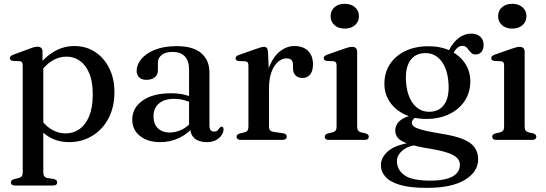

<svg xmlns="http://www.w3.org/2000/svg" viewBox="-20 -714 2787 980"><path d="M197 -450V-388.5L201 -380V165.5Q201 178.5 206 185.5Q211 192.5 220.5 194.5L255 199.5Q263.5 202 267.8 206.2Q272 210.5 272 217Q272 224.5 266.5 228.8Q261 233 249.5 233H57.5Q46.5 233 41 228.8Q35.5 224.5 35.5 217Q35.5 211 39.8 206.8Q44 202.5 52.5 200L76 194.5Q86 192 91 185.5Q96 179 96 165.5V-380Q96 -391 92.2 -396Q88.5 -401 80 -402L46 -403Q37.5 -404.5 34 -408Q30.5 -411.5 30.5 -417Q30.5 -423.5 34.5 -427.2Q38.5 -431 49.5 -435.5L129.5 -465Q144.5 -471 154.2 -473.2Q164 -475.5 171 -475.5Q184.5 -475.5 190.8 -468.8Q197 -462 197 -450ZM177 -332 161 -357.5Q199 -415 249.8 -447Q300.5 -479 360 -479Q419 -479 465 -449Q511 -419 537.5 -366Q564 -313 564 -244.5Q564 -165.5 533 -108.2Q502 -51 449.5 -19.8Q397 11.5 332.5 11.5Q273 11.5 226.8 -17.5Q180.5 -46.5 152 -100L176.5 -124.5Q202 -80 237.8 -56.5Q273.5 -33 314.5 -33Q354 -33 385.5 -55Q417 -77 435.2 -121.2Q453.5 -165.5 453.5 -232.5Q453.5 -296.5 436 -339Q418.5 -381.5 388.2 -403.2Q358 -425 319 -425Q279 -425 242.8 -401.8Q206.5 -378.5 177 -332Z M951.5 -61V-71L945 -73.5V-359.5Q945 -403 923.5 -426Q902 -449 862 -449Q824 -449 805 -433.2Q786 -417.5 786 -395.5V-356.5Q786 -332.5 770.2 -319.5Q754.5 -306.5 727 -306.5Q703 -306.5 690.2 -319.2Q677.5 -332 677.5 -353Q677.5 -383.5 701.2 -412.5Q725 -441.5 770.8 -460Q816.5 -478.5 881.5 -478.5Q966.5 -478.5 1007.8 -442.2Q1049 -406 1049 -344.5V-74Q1049 -57.5 1055.2 -50Q1061.5 -42.5 1072.5 -42.5Q1085 -42.5 1090.5 -48.2Q1096 -54 1099.5 -59.5Q1102 -63 1104.8 -65.2Q1107.5 -67.5 1111 -67.5Q1116 -67.5 1118.5 -63.8Q1121 -60 1121 -53.5Q1121 -39.5 1111.2 -24.5Q1101.5 -9.5 1082.5 1Q1063.5 11.5 1035.5 11.5Q996 11.5 973.8 -7.2Q951.5 -26 951.5 -61ZM655 -103.5Q655 -163 707.5 -200.5Q760 -238 854 -238Q888 -238 916.2 -231.8Q944.5 -225.5 966 -216L958.5 -189.5Q938 -198 916 -203.8Q894 -209.5 868.5 -209.5Q819 -209.5 791.2 -185.8Q763.5 -162 763.5 -120.5Q763.5 -80.5 786.2 -59Q809 -37.5 844.5 -37.5Q877.5 -37.5 908.2 -52.5Q939 -67.5 961 -95.5L971.5 -72.5Q942 -32.5 895.8 -10.5Q849.5 11.5 797.5 11.5Q734.5 11.5 694.8 -19.8Q655 -51 655 -103.5Z M1336 -260.5Q1336 -331 1357 -380Q1378 -429 1411.5 -454Q1445 -479 1482.5 -479Q1527.5 -479 1552.5 -454.2Q1577.5 -429.5 1577.5 -385.5Q1577.5 -351 1562.8 -333.5Q1548 -316 1525 -316Q1501.5 -316 1488.5 -329Q1475.5 -342 1475.5 -365.5V-382.5Q1475.5 -399.5 1467.5 -407.8Q1459.5 -416 1441.5 -416Q1420 -416 1399.5 -398.8Q1379 -381.5 1366 -347.2Q1353 -313 1353 -260.5ZM1348 -449.5 1353 -331V-68Q1353 -55.5 1358.8 -49Q1364.5 -42.5 1378.5 -40.5L1423.5 -34Q1433.5 -33 1438.5 -28.5Q1443.5 -24 1443.5 -16.5Q1443.5 -8.5 1437.8 -4.2Q1432 0 1421 0H1209.5Q1198.5 0 1193 -4.5Q1187.5 -9 1187.5 -16Q1187.5 -22.5 1191.8 -26.5Q1196 -30.5 1204.5 -33L1228.5 -38.5Q1238 -41 1243 -47.5Q1248 -54 1248 -67.5V-379Q1248 -390 1244.5 -395Q1241 -400 1232.5 -401L1198 -402.5Q1190 -403.5 1186.2 -407Q1182.5 -410.5 1182.5 -416Q1182.5 -422.5 1186.8 -426.8Q1191 -431 1202 -434.5L1284.5 -463.5Q1303.5 -470.5 1313 -472.8Q1322.5 -475 1328 -475Q1337.5 -475 1342 -469.2Q1346.5 -463.5 1348 -449.5Z M1803 -450V-68Q1803 -54.5 1808 -47.8Q1813 -41 1822.5 -38.5L1845.5 -33.5Q1854 -31 1858.2 -26.8Q1862.5 -22.5 1862.5 -16Q1862.5 -8.5 1857 -4.2Q1851.5 0 1840.5 0H1659Q1648 0 1642.8 -4.2Q1637.5 -8.5 1637.5 -16Q1637.5 -22.5 1641.5 -26.5Q1645.5 -30.5 1654 -33L1678 -38.5Q1688 -41.5 1693 -47.8Q1698 -54 1698 -67.5V-379.5Q1698 -391 1694.2 -395.8Q1690.5 -400.5 1682 -401.5L1648 -403Q1639.5 -404.5 1636 -408Q1632.5 -411.5 1632.5 -417Q1632.5 -423.5 1636.5 -427.5Q1640.5 -431.5 1651.5 -435.5L1735.5 -465Q1751.5 -470.5 1761 -472.8Q1770.5 -475 1777 -475Q1790 -475 1796.5 -468.2Q1803 -461.5 1803 -450ZM1739.5 -568Q1707 -568 1687.2 -585.8Q1667.5 -603.5 1667.5 -631.5Q1667.5 -659.5 1687.2 -677Q1707 -694.5 1739.5 -694.5Q1772 -694.5 1792 -677Q1812 -659.5 1812 -631.5Q1812 -603.5 1792 -585.8Q1772 -568 1739.5 -568Z M2232.5 -31.5Q2162.5 -43 2130.8 -52.2Q2099 -61.5 2090.5 -70Q2082 -78.5 2082 -87Q2082 -97 2089.8 -105.5Q2097.5 -114 2116 -122.5L2103 -129Q2062.5 -123 2039.5 -110.2Q2016.5 -97.5 2007 -81.5Q1997.5 -65.5 1997.5 -47.5Q1997.5 -26 2011 -9.8Q2024.5 6.5 2062.8 19.8Q2101 33 2174.5 45Q2235.5 55 2268.5 67Q2301.5 79 2314.5 93.8Q2327.5 108.5 2327.5 127Q2327.5 152 2311.5 170.2Q2295.5 188.5 2261.8 198.2Q2228 208 2175.5 208Q2082.5 208 2044.2 180.2Q2006 152.5 2006 108Q2006 78 2034 54.2Q2062 30.5 2117 23.5L2106.5 9Q2004.5 21.5 1964.2 54.8Q1924 88 1924 129Q1924 162 1947.2 188.2Q1970.5 214.5 2022 229.8Q2073.5 245 2159 245Q2285.5 245 2353 204Q2420.5 163 2420.5 99Q2420.5 64.5 2403 39.2Q2385.5 14 2344.5 -3.2Q2303.5 -20.5 2232.5 -31.5ZM2255.5 -427.5 2281.5 -422Q2300.5 -457 2313 -468.5Q2325.5 -480 2340 -480Q2352.5 -480 2359.8 -473.2Q2367 -466.5 2373 -458Q2379 -449.5 2386.8 -442.8Q2394.5 -436 2408 -436Q2426.5 -436 2437.5 -449.5Q2448.5 -463 2448.5 -485Q2448.5 -511.5 2431 -527Q2413.5 -542.5 2384.5 -542.5Q2352 -542.5 2322.5 -521Q2293 -499.5 2271.5 -457.5ZM2380.5 -299Q2380.5 -350 2353.8 -390.5Q2327 -431 2279 -454.5Q2231 -478 2166 -478Q2100 -478 2049.2 -453.8Q1998.5 -429.5 1970.2 -386.5Q1942 -343.5 1942 -286Q1942 -235.5 1968.8 -195Q1995.5 -154.5 2043.8 -130.8Q2092 -107 2156.5 -107Q2222 -107 2272.5 -131.2Q2323 -155.5 2351.8 -198.8Q2380.5 -242 2380.5 -299ZM2147 -443Q2198.5 -445 2231.2 -404.2Q2264 -363.5 2269 -291.5Q2274.5 -222.5 2249.8 -184Q2225 -145.5 2175 -143.5Q2141 -142 2114.5 -160Q2088 -178 2072 -212.8Q2056 -247.5 2052.5 -295Q2049 -341 2059 -373.8Q2069 -406.5 2091.5 -424.2Q2114 -442 2147 -443Z M2658 -450V-68Q2658 -54.5 2663 -47.8Q2668 -41 2677.5 -38.5L2700.5 -33.5Q2709 -31 2713.2 -26.8Q2717.5 -22.5 2717.5 -16Q2717.5 -8.5 2712 -4.2Q2706.5 0 2695.5 0H2514Q2503 0 2497.8 -4.2Q2492.5 -8.5 2492.5 -16Q2492.5 -22.5 2496.5 -26.5Q2500.5 -30.5 2509 -33L2533 -38.5Q2543 -41.5 2548 -47.8Q2553 -54 2553 -67.5V-379.5Q2553 -391 2549.2 -395.8Q2545.5 -400.5 2537 -401.5L2503 -403Q2494.5 -404.5 2491 -408Q2487.5 -411.5 2487.5 -417Q2487.5 -423.5 2491.5 -427.5Q2495.5 -431.5 2506.5 -435.5L2590.5 -465Q2606.5 -470.5 2616 -472.8Q2625.5 -475 2632 -475Q2645 -475 2651.5 -468.2Q2658 -461.5 2658 -450ZM2594.5 -568Q2562 -568 2542.2 -585.8Q2522.5 -603.5 2522.5 -631.5Q2522.5 -659.5 2542.2 -677Q2562 -694.5 2594.5 -694.5Q2627 -694.5 2647 -677Q2667 -659.5 2667 -631.5Q2667 -603.5 2647 -585.8Q2627 -568 2594.5 -568Z"/></svg>

Font: Fraunces 18pt
Style: Regular
Weight: 400
Version: Version 1.000;[b76b70a41]